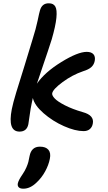

<svg xmlns="http://www.w3.org/2000/svg" viewBox="-20 -743 646 1151"><path d="M97.2 45.9Q24.4 45.9 50.8 -88.9Q57.6 -124 77.1 -188.5Q96.7 -252.9 126.5 -347.4Q156.2 -441.9 174.8 -505.9Q195.8 -572.3 205.6 -619.6Q215.3 -667 219.2 -679.2Q231.4 -724.6 273.9 -723.1Q300.3 -723.1 311.5 -703.9Q322.8 -684.6 318.1 -636.2Q313.5 -587.9 290 -506.8Q268.6 -439.5 239.5 -355Q210.4 -270.5 201.2 -241.2Q248 -309.6 347.2 -370.8Q446.3 -432.1 500 -432.1Q527.3 -432.1 540 -418Q552.7 -403.8 547.9 -377.9Q543.5 -355.5 527.6 -340.8Q511.7 -326.2 478 -315.9Q413.6 -293.9 355.7 -251.2Q297.9 -208.5 293 -184.1Q290.5 -171.4 307.9 -152.8Q325.2 -134.3 369.4 -111.6Q413.6 -88.9 476.1 -70.8Q546.9 -51.8 536.1 -1Q532.2 19.5 518.1 31.2Q503.9 43 481 43Q430.7 43 363.3 13.2Q295.9 -16.6 241.5 -64Q187 -111.3 176.8 -155.8Q173.3 -142.6 169.9 -123Q163.6 -94.7 158.2 -54.4Q152.8 -14.2 149.9 2Q140.6 45.9 97.2 45.9ZM120.1 388.2Q100.6 388.2 92.3 379.6Q84 371.1 86.9 356Q91.3 336.4 115.2 301.8Q129.4 281.2 138.2 260.5Q147 239.7 149.9 228Q152.8 216.3 157.2 192.9Q168 136.2 219.2 136.2Q254.4 136.2 270.3 155Q286.1 173.8 278.8 209Q272 245.1 251 283.9Q230 322.8 198.2 352.1Q160.6 388.2 120.1 388.2Z"/></svg>

Font: Shantell Sans Irregular Bouncy
Style: Italic
Weight: 500
Italic angle: -11.31°
Designer: Stephen Nixon, Anya Danilova, Shantell Martin
Foundry: Arrow Type
Version: Version 1.006;[9816181b4]